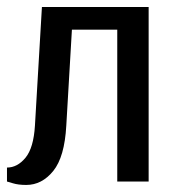

<svg xmlns="http://www.w3.org/2000/svg" viewBox="-20 -520 511 550"><path d="M0 0V-40Q29.8 -40 53 -68.1Q76.2 -96.2 80.1 -160.2L100.1 -500H405.8V0H315.9V-435.1H186L169.9 -160.2Q165 -70.3 132.6 -30.3Q100.1 9.8 55.2 9.8Q32.2 9.8 16.6 4.9Q1 0 0 0Z"/></svg>

Font: 
Style: .
Weight: 400
Designer: Jovanny Lemonad
Foundry: Jovanny Lemonad
Version: Version 1.002